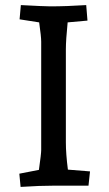

<svg xmlns="http://www.w3.org/2000/svg" viewBox="-20 -730 430 755"><path d="M56 -47 133 -62Q142 -125 142 -140V-566Q142 -586 134 -642L57 -654L62 -710Q155 -705 178 -705Q241 -705 319 -710L324 -649L246 -642Q239 -572 239 -536V-170Q239 -125 247 -63L334 -56L328 0H197Q136 0 61 5Z"/></svg>

Font: Andada Pro Medium
Style: Regular
Weight: 500
Designer: Carolina Giovagnoli
Foundry: Huerta Tipografica
Version: Version 3.005; ttfautohint (v1.8.4)